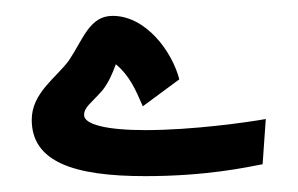

<svg xmlns="http://www.w3.org/2000/svg" viewBox="-20 -218 375 242"><path d="M163 4C240 4 290 -7 311 -11L315 -68C293 -64 223 -54 163 -54C115 -54 86 -61 86 -73C86 -83 95 -88 109 -104C117 -114 122 -126 126 -137C143 -123 151 -105 160 -84L206 -118C197 -153 164 -198 122 -198C93 -198 85 -169 67 -142C51 -120 20 -101 20 -67C20 -14 73 4 163 4Z"/></svg>

Font: Noto Sans Arabic UI SmCn Bk
Style: Regular
Weight: 900
Width: 4
Designer: Monotype Design Team, Nadine Chahine and Nizar Qandah
Foundry: Monotype Imaging Inc.
Version: Version 2.010